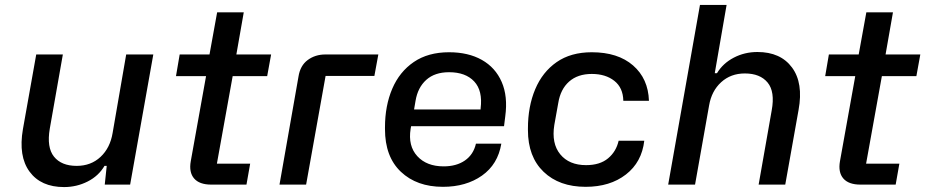

<svg xmlns="http://www.w3.org/2000/svg" viewBox="-20 -749 3754 779"><path d="M240 10Q146 10 100 -52.5Q54 -115 73 -225L127 -528H235L182 -227Q169 -151 199 -113.5Q229 -76 291 -76Q349 -76 388 -112.5Q427 -149 437 -210L492 -528H602L508 0H405L413 -76H404Q380 -35 335.5 -12.5Q291 10 240 10Z M837 0Q789 0 767.5 -25Q746 -50 754 -95L816 -440H694L709 -528H830L861 -699H969L939 -528H1080L1064 -440H924L860 -85H995L980 0Z M1114 0 1191 -438Q1198 -483 1228.5 -505.5Q1259 -528 1300 -528H1515L1499 -441H1301L1222 0Z M1777 9Q1671 9 1606.5 -52Q1542 -113 1542 -225V-232Q1542 -320 1571.5 -389Q1601 -458 1659 -497.5Q1717 -537 1802 -537Q1880 -537 1935 -506Q1990 -475 2015.5 -416.5Q2041 -358 2030 -277L2025 -237H1648Q1647 -234 1647 -231.5Q1647 -229 1646 -226Q1635 -157 1673 -115.5Q1711 -74 1780 -74Q1832 -74 1866.5 -98Q1901 -122 1911 -166H2014Q2000 -82 1935.5 -36.5Q1871 9 1777 9ZM1666 -340 1660 -305H1930V-309Q1939 -381 1904 -418.5Q1869 -456 1802 -456Q1744 -456 1709.5 -425Q1675 -394 1666 -340Z M2356 9Q2249 9 2185.5 -52Q2122 -113 2122 -221V-228Q2122 -317 2151.5 -387Q2181 -457 2238.5 -497Q2296 -537 2381 -537Q2487 -537 2548.5 -483.5Q2610 -430 2613 -340H2509Q2508 -393 2472.5 -421Q2437 -449 2381 -449Q2324 -449 2289 -418Q2254 -387 2245 -331L2229 -242Q2217 -167 2253 -123Q2289 -79 2358 -79Q2414 -79 2447 -106.5Q2480 -134 2490 -178H2594Q2584 -91 2519.5 -41Q2455 9 2356 9Z M2691 0 2820 -729H2928L2880 -452H2889Q2913 -492 2957 -515Q3001 -538 3053 -538Q3147 -538 3193.5 -475Q3240 -412 3220 -303L3166 0H3058L3111 -301Q3125 -377 3094.5 -414Q3064 -451 3002 -451Q2945 -451 2906 -415.5Q2867 -380 2857 -321L2800 0Z M3471 0Q3423 0 3401.5 -25Q3380 -50 3388 -95L3450 -440H3328L3343 -528H3464L3495 -699H3603L3573 -528H3714L3698 -440H3558L3494 -85H3629L3614 0Z"/></svg>

Font: Hubot Sans Medium
Style: Italic
Weight: 500
Italic angle: -10°
Designer: Deni Anggara
Foundry: GitHub
Version: Version 1.001; ttfautohint (v1.8.4.7-5d5b);gftools[0.9.31]